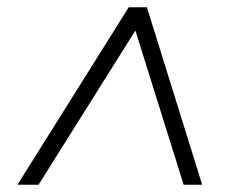

<svg xmlns="http://www.w3.org/2000/svg" viewBox="-20 -648 640 528"><path d="M28 -140 334 -628H384L536 -140H485L342 -597H373L86 -140Z"/></svg>

Font: Mulish ExtraLight Light
Style: Italic
Weight: 300
Italic angle: -9°
Version: Version 3.603